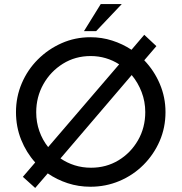

<svg xmlns="http://www.w3.org/2000/svg" viewBox="-20 -915 898 949"><path d="M59 -361Q59 -436 87.5 -503Q116 -570 167 -621Q218 -672 284.5 -701.5Q351 -731 427 -731Q483 -731 534.5 -714.5Q586 -698 630 -669L693 -743L753 -687L693 -617Q742 -566 770 -500Q798 -434 798 -361Q798 -284 769 -217.5Q740 -151 689 -100Q638 -49 570.5 -20.5Q503 8 427 8Q368 8 314.5 -9.5Q261 -27 216 -58L154 14L93 -41L154 -112Q110 -161 84.5 -224.5Q59 -288 59 -361ZM159 -360Q159 -311 174.5 -267Q190 -223 218 -188L569 -597Q538 -617 502.5 -627.5Q467 -638 428 -638Q352 -638 291 -600Q230 -562 194.5 -499Q159 -436 159 -360ZM698 -361Q698 -413 680 -460Q662 -507 631 -544L279 -132Q311 -110 349 -98Q387 -86 430 -86Q505 -86 565.5 -122.5Q626 -159 662 -221.5Q698 -284 698 -361ZM582 -895 455 -761H395L478 -895Z"/></svg>

Font: Synthetic
Style: Regular
Weight: 400
Designer: Santiago Orozco
Foundry: Typemade
Version: Version 2.000; ttfautohint (v1.8.4.7-5d5b)